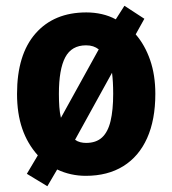

<svg xmlns="http://www.w3.org/2000/svg" viewBox="-20 -599 597 665"><path d="M518 -274Q518 -184 489.5 -120.5Q461 -57 407 -23.5Q353 10 277 10Q251 10 226 4.5Q201 -1 178 -12L144 46L73 3L111 -61Q75 -101 57 -153.5Q39 -206 39 -274Q39 -410 103 -483Q167 -556 279 -556Q307 -556 333 -550Q359 -544 381 -532L411 -579L480 -534L450 -480Q482 -443 500 -391Q518 -339 518 -274ZM184 -274Q184 -249 185.5 -228.5Q187 -208 191 -191L322 -428Q313 -435 302.5 -438.5Q292 -442 278 -442Q228 -442 206 -400.5Q184 -359 184 -274ZM372 -274Q372 -296 371 -313.5Q370 -331 368 -347L240 -115Q248 -109 258 -106.5Q268 -104 278 -104Q313 -104 333.5 -123Q354 -142 363 -180Q372 -218 372 -274Z"/></svg>

Font: Noto Sans Display SemiCondensed
Style: Regular
Weight: 400
Width: 4
Version: Version 2.003